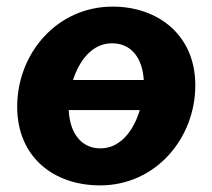

<svg xmlns="http://www.w3.org/2000/svg" viewBox="-20 -550 643 581"><path d="M283 11C451 11 571 -131 571 -292C571 -445 457 -530 321 -530C152 -530 32 -388 32 -227C32 -76 141 11 283 11ZM284 -101C226 -101 191 -147 188 -217H403C385 -156 345 -101 284 -101ZM201 -308C220 -367 259 -419 319 -419C377 -419 411 -375 415 -308Z"/></svg>

Font: Fixel Text 20240404
Style: Bold Italic
Weight: 700
Width: 4
Italic angle: -10°
Designer: AlfaBravo + MacPaw
Foundry: Kyrylo Tkachov, Marchela Mozhyna, Serhii Makarenko, Maria Weinstein, Zakhar Kryvoshyya
Version: Version 1.211;Glyphs 3.2 (3225)